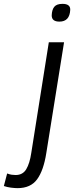

<svg xmlns="http://www.w3.org/2000/svg" viewBox="-138 -755 384 995"><path d="M186 -735Q227 -735 226 -704Q223 -643 170 -643Q130 -643 130 -675Q131 -705 143.5 -720Q156 -735 186 -735ZM194 -536 102 38Q88 128 54.5 174Q21 220 -47 220Q-61 220 -81 217.5Q-101 215 -118 209L-101 144Q-88 149 -77.5 150.5Q-67 152 -57 152Q-20 152 -2 122Q16 92 24 38L115 -536Z"/></svg>

Font: Georama
Style: Italic
Weight: 400
Italic angle: -9°
Designer: Jean-Baptiste Levee
Foundry: Production Type
Version: Version 1.000